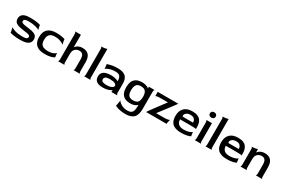

<svg xmlns="http://www.w3.org/2000/svg" viewBox="133 -2162 5688 3858"><g transform="rotate(30 2977.0 -233.0)"><path d="M302 10Q209 10 146.5 0Q84 -10 61 -20V-43L40 -133Q66 -113 133.5 -91.5Q201 -70 298 -70Q349 -70 376 -77Q403 -84 412.5 -97Q422 -110 422 -126Q422 -146 408 -157.5Q394 -169 357 -176.5Q320 -184 248 -192Q167 -202 121.5 -221Q76 -240 58.5 -269.5Q41 -299 41 -341Q41 -375 59 -406.5Q77 -438 124 -458Q171 -478 257 -478Q347 -478 410 -468Q473 -458 497 -448V-425L517 -345Q493 -362 426.5 -380Q360 -398 264 -398Q201 -398 178.5 -384Q156 -370 156 -346Q156 -333 162 -323Q168 -313 185.5 -305Q203 -297 238 -290.5Q273 -284 332 -277Q417 -268 460.5 -248.5Q504 -229 520 -200.5Q536 -172 536 -134Q536 -89 512.5 -57Q489 -25 437 -7.5Q385 10 302 10Z M872 10Q768 10 708.5 -22Q649 -54 625 -109Q601 -164 601 -233Q601 -355 667.5 -416Q734 -477 862 -477Q937 -477 990.5 -467Q1044 -457 1066 -448V-425L1086 -331Q1066 -352 1009.5 -374.5Q953 -397 869 -397Q826 -397 791 -382Q756 -367 736 -331Q716 -295 716 -232Q716 -170 737.5 -135Q759 -100 799.5 -86Q840 -72 896 -72Q967 -72 1013.5 -92.5Q1060 -113 1076 -133V-110L1086 -38Q1067 -22 1011.5 -6Q956 10 872 10Z M1171 0Q1178 0 1184.5 -14Q1191 -28 1191 -60V-630Q1191 -662 1184.5 -675.5Q1178 -689 1171 -690H1307V-417L1305 -404L1307 -402Q1318 -417 1339 -434.5Q1360 -452 1393 -465Q1426 -478 1472 -478Q1565 -478 1614.5 -425Q1664 -372 1664 -259V-60Q1664 -28 1670.5 -14Q1677 0 1684 0H1529Q1536 0 1542.5 -14Q1549 -28 1549 -60V-256Q1549 -311 1535.5 -342Q1522 -373 1498.5 -385.5Q1475 -398 1444 -398Q1410 -398 1378.5 -383Q1347 -368 1327 -335Q1307 -302 1307 -247V-60Q1307 -28 1313.5 -14Q1320 0 1327 0Z M1774 0Q1781 0 1787.5 -14Q1794 -28 1794 -60V-630Q1794 -662 1787.5 -675.5Q1781 -689 1774 -690Q1826 -690 1861.5 -696.5Q1897 -703 1910 -710V-60Q1910 -28 1916.5 -14Q1923 0 1930 0Z M2217 10Q2114 10 2067 -28Q2020 -66 2020 -137Q2020 -187 2045 -220.5Q2070 -254 2118 -271.5Q2166 -289 2235 -289Q2285 -289 2321.5 -281.5Q2358 -274 2381 -264.5Q2404 -255 2413 -249Q2413 -302 2400 -335Q2387 -368 2358 -383Q2329 -398 2278 -398Q2219 -398 2172 -385Q2125 -372 2096.5 -356.5Q2068 -341 2060 -332V-356L2050 -438Q2058 -442 2088 -451.5Q2118 -461 2168 -469.5Q2218 -478 2286 -478Q2375 -478 2428 -453Q2481 -428 2504.5 -378Q2528 -328 2528 -253V-60Q2528 -32 2534.5 -19.5Q2541 -7 2548 0H2413V-27L2415 -46L2413 -47Q2400 -34 2380 -24Q2360 -14 2335.5 -6.5Q2311 1 2281 5.5Q2251 10 2217 10ZM2255 -71Q2305 -71 2340.5 -80.5Q2376 -90 2394.5 -106Q2413 -122 2413 -144Q2413 -171 2375 -190Q2337 -209 2262 -209Q2192 -209 2163 -190.5Q2134 -172 2134 -137Q2134 -101 2163.5 -86Q2193 -71 2255 -71Z M2876 244Q2818 244 2769.5 236Q2721 228 2685.5 216.5Q2650 205 2631 194L2651 84V55Q2665 78 2695 103.5Q2725 129 2770 146.5Q2815 164 2872 164Q2929 164 2959 144Q2989 124 3000.5 87.5Q3012 51 3012 2V-28L3014 -46L3012 -48Q2999 -32 2975.5 -18.5Q2952 -5 2921.5 2.5Q2891 10 2856 10Q2765 10 2714 -22Q2663 -54 2642 -109Q2621 -164 2621 -233Q2621 -303 2642 -358Q2663 -413 2714 -445.5Q2765 -478 2856 -478Q2892 -478 2921.5 -471.5Q2951 -465 2974 -454.5Q2997 -444 3012 -428L3014 -429L3012 -448V-468H3147Q3140 -467 3133.5 -453Q3127 -439 3127 -406V-23Q3127 122 3065.5 183Q3004 244 2876 244ZM2869 -71Q2922 -71 2953.5 -88Q2985 -105 2998.5 -141Q3012 -177 3012 -233Q3012 -288 2998 -324.5Q2984 -361 2953 -379.5Q2922 -398 2869 -398Q2821 -398 2791.5 -379Q2762 -360 2749 -323Q2736 -286 2736 -232Q2736 -179 2748.5 -143Q2761 -107 2791 -89Q2821 -71 2869 -71Z M3218 0Q3221 -7 3230.5 -22Q3240 -37 3254 -56Q3268 -75 3289.5 -104.5Q3311 -134 3337.5 -169.5Q3364 -205 3392.5 -243Q3421 -281 3448.5 -317.5Q3476 -354 3499 -385V-387H3337Q3273 -387 3246 -380.5Q3219 -374 3217 -367V-468H3317Q3344 -468 3389 -468Q3434 -468 3487.5 -468Q3541 -468 3594.5 -468Q3648 -468 3693 -468Q3690 -462 3680.5 -447.5Q3671 -433 3655 -412Q3632 -381 3600 -339Q3568 -297 3533.5 -251.5Q3499 -206 3465.5 -162.5Q3432 -119 3405 -84V-81H3573Q3635 -81 3669.5 -88Q3704 -95 3713 -102L3693 -24V0Z M4032 10Q3953 10 3901.5 -8Q3850 -26 3820 -58.5Q3790 -91 3778 -135Q3766 -179 3766 -233Q3766 -346 3830 -412Q3894 -478 4022 -478Q4097 -478 4143 -457.5Q4189 -437 4213 -403.5Q4237 -370 4246 -330Q4255 -290 4255 -251V-204Q4255 -207 4227.5 -210.5Q4200 -214 4135 -214H3882Q3882 -147 3922.5 -109Q3963 -71 4047 -71Q4118 -71 4167 -88.5Q4216 -106 4235 -123V-99L4245 -30Q4224 -17 4169 -3.5Q4114 10 4032 10ZM3921 -287H4141Q4141 -312 4130.5 -337.5Q4120 -363 4094.5 -380.5Q4069 -398 4022 -398Q3981 -398 3952.5 -384.5Q3924 -371 3908.5 -350.5Q3893 -330 3893 -307Q3893 -297 3899 -292Q3905 -287 3921 -287Z M4340 0Q4347 0 4354 -14Q4361 -28 4361 -60V-408Q4361 -440 4354.5 -453.5Q4348 -467 4341 -468H4476V-60Q4476 -28 4482.5 -14Q4489 0 4496 0ZM4408 -557Q4376 -557 4358 -575Q4340 -593 4340 -619Q4340 -646 4357.5 -663.5Q4375 -681 4408 -681Q4441 -681 4458.5 -663.5Q4476 -646 4476 -619Q4476 -593 4458 -575Q4440 -557 4408 -557Z M4588 0Q4595 0 4601.5 -14Q4608 -28 4608 -60V-630Q4608 -662 4601.5 -675.5Q4595 -689 4588 -690Q4640 -690 4675.5 -696.5Q4711 -703 4724 -710V-60Q4724 -28 4730.5 -14Q4737 0 4744 0Z M5093 10Q5014 10 4962.5 -8Q4911 -26 4881 -58.5Q4851 -91 4839 -135Q4827 -179 4827 -233Q4827 -346 4891 -412Q4955 -478 5083 -478Q5158 -478 5204 -457.5Q5250 -437 5274 -403.5Q5298 -370 5307 -330Q5316 -290 5316 -251V-204Q5316 -207 5288.5 -210.5Q5261 -214 5196 -214H4943Q4943 -147 4983.5 -109Q5024 -71 5108 -71Q5179 -71 5228 -88.5Q5277 -106 5296 -123V-99L5306 -30Q5285 -17 5230 -3.5Q5175 10 5093 10ZM4982 -287H5202Q5202 -312 5191.5 -337.5Q5181 -363 5155.5 -380.5Q5130 -398 5083 -398Q5042 -398 5013.5 -384.5Q4985 -371 4969.5 -350.5Q4954 -330 4954 -307Q4954 -297 4960 -292Q4966 -287 4982 -287Z M5401 0Q5408 0 5414.5 -14Q5421 -28 5421 -60V-398Q5421 -430 5414.5 -443.5Q5408 -457 5401 -458Q5445 -458 5482 -464.5Q5519 -471 5537 -478V-417L5535 -404L5537 -402Q5548 -417 5569 -434.5Q5590 -452 5623 -465Q5656 -478 5702 -478Q5795 -478 5844.5 -425Q5894 -372 5894 -259V-60Q5894 -28 5900.5 -14Q5907 0 5914 0H5759Q5766 0 5772.5 -14Q5779 -28 5779 -60V-256Q5779 -311 5765.5 -342Q5752 -373 5728.5 -385.5Q5705 -398 5674 -398Q5640 -398 5608.5 -383Q5577 -368 5557 -335Q5537 -302 5537 -247V-60Q5537 -28 5543.5 -14Q5550 0 5557 0Z"/></g></svg>

Font: Red Rose Medium
Style: Regular
Weight: 500
Designer: Jaikishan Patel
Version: Version 2.000